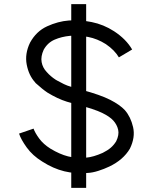

<svg xmlns="http://www.w3.org/2000/svg" viewBox="-20 -827 738 927"><path d="M491 -614Q450 -640 406 -648.5Q362 -657 318 -654Q277 -650 243.5 -635.5Q210 -621 191 -587Q176 -554 181 -527Q186 -500 205 -480Q223 -459 249 -442L256 -438Q272 -429 288.5 -421Q305 -413 323 -408L376 -393Q465 -369 512 -345Q559 -321 583 -295Q611 -263 622.5 -213.5Q634 -164 607 -109Q575 -55 508 -23Q483 -11 454.5 -2Q426 7 403 8Q344 13 290.5 0Q237 -13 184 -47Q137 -76 109 -115Q81 -154 72 -182L142 -206Q149 -186 169 -158.5Q189 -131 224 -109Q269 -82 308.5 -72Q348 -62 397 -66Q431 -69 476 -89Q500 -101 515 -114Q530 -127 541 -145Q556 -176 550.5 -200.5Q545 -225 527 -245Q510 -264 473 -282Q436 -300 356 -321L303 -336Q258 -350 209 -380Q185 -396 152 -426L149 -430Q119 -463 109 -515Q99 -567 125 -621Q155 -676 207.5 -700Q260 -724 312 -728Q365 -732 422.5 -720.5Q480 -709 531 -676Q589 -638 618 -588L554 -550Q544 -567 528.5 -583Q513 -599 491 -614ZM396 -807V80H324V-807Z"/></svg>

Font: SUIT Variable
Style: Regular
Weight: 400
Designer: Sunn Youn; Korean Glyphs from Source Han Sans (Sandoll Communications; Soo-young Jang, Joo-yeon Kang)
Foundry: Sunn
Version: Version 1.150;FEAKit 1.0